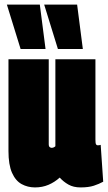

<svg xmlns="http://www.w3.org/2000/svg" viewBox="-20 -809 473 839"><path d="M133 10Q101 10 74.5 -4.5Q48 -19 32.5 -54Q17 -89 17 -149V-550H193V-179Q193 -169 197.5 -166Q202 -163 205 -163Q215 -163 222 -170V-550H397V-199Q397 -183 399.5 -178.5Q402 -174 407 -174Q414 -174 420 -176L431 -15Q413 -5 390 2.5Q367 10 332 10Q301 10 279 -2.5Q257 -15 241 -33Q219 -13 192 -1.5Q165 10 133 10ZM70 -595 10 -789H154L179 -595ZM233 -595 173 -789H317L342 -595Z"/></svg>

Font: Georama ExtraCondensed Black
Style: Regular
Weight: 900
Width: 2
Designer: Jean-Baptiste Levee
Foundry: Production Type
Version: Version 1.000